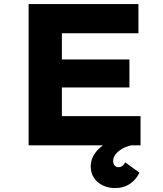

<svg xmlns="http://www.w3.org/2000/svg" viewBox="-20 -720 809 951"><path d="M121.7 0V-700H665.7V-555.2H286.5V-144.8H676.1V0ZM205.7 -286.9V-425.4H621.1V-286.9ZM549.8 211.5Q515.7 211.5 488.4 198Q461 184.5 445.1 160.3Q429.3 136.2 429.3 104.9Q429.3 78.5 441.1 54.9Q452.9 31.3 475.2 11.7Q497.6 -8 528.2 -23.2Q558.7 -38.4 595.8 -48.6L630.6 0Q605.2 5.1 584.3 17.4Q563.5 29.7 551.9 45Q540.4 60.4 540.4 77.2Q540.4 90.4 547.6 99.2Q554.8 108.1 567.5 108.1Q578.3 108.1 585.9 102.1Q593.5 96.2 600.5 84.2L670.2 135.1Q656.1 167.7 624.8 189.6Q593.5 211.5 549.8 211.5Z"/></svg>

Font: Lexend Exa
Style: Regular
Weight: 400
Designer: Bonnie Shaver-Troup, Thomas Jockin
Foundry: Lexend
Version: Version 1.007